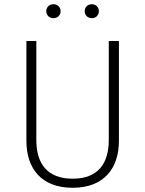

<svg xmlns="http://www.w3.org/2000/svg" viewBox="-20 -878 688 909"><path d="M233 -858C213 -858 199 -844 199 -825C199 -806 213 -792 233 -792C253 -792 267 -806 267 -825C267 -844 253 -858 233 -858ZM415 -858C395 -858 381 -844 381 -825C381 -806 395 -792 415 -792C434 -792 448 -806 448 -825C448 -844 434 -858 415 -858ZM543 -684H495V-215C495 -105 445 -32 324 -32C204 -32 152 -103 152 -215V-684H105V-211C105 -82 174 11 324 11C473 11 543 -82 543 -211Z"/></svg>

Font: Fira Sans ExtraLight
Style: Regular
Weight: 200
Designer: bBox Type GmbH & Carrois Corporate GbR & Edenspiekermann AG
Foundry: bBox Type GmbH & Carrois Corporate GbR & Edenspiekermann AG
Version: Version 4.300;PS 004.300;hotconv 1.0.88;makeotf.lib2.5.64775